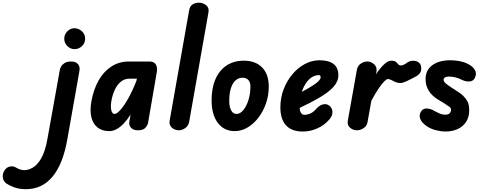

<svg xmlns="http://www.w3.org/2000/svg" viewBox="-316 -948 3502 1397"><path d="M-127 428.5Q-178.5 428.5 -215.8 413.8Q-253 399 -269 387.5Q-291.5 371.5 -295.5 344.2Q-299.5 317 -282.5 291Q-268 268.5 -243.2 263.5Q-218.5 258.5 -196 273Q-187.5 278.5 -172.8 284.2Q-158 290 -138.5 290Q-110 290 -77.2 271.5Q-44.5 253 -15.5 203Q13.5 153 30 58L119.5 -440.5Q120.5 -449 128.2 -463.2Q136 -477.5 153.5 -489Q171 -500.5 201 -500.5Q235 -500.5 251.2 -482Q267.5 -463.5 262 -432L173.5 67.5Q142 246.5 66 337.5Q-10 428.5 -127 428.5ZM151.5 -666.5Q151.5 -697 173.5 -719.8Q195.5 -742.5 226 -742.5Q256 -742.5 279.8 -720.8Q303.5 -699 303.5 -666.5Q303.5 -635 280.8 -612.8Q258 -590.5 226 -590.5Q196.5 -590.5 174 -612.8Q151.5 -635 151.5 -666.5Z M479 6Q427 6 393.8 -20.2Q360.5 -46.5 348.8 -95.2Q337 -144 349 -210.5Q365 -299.5 402.5 -364.5Q440 -429.5 495.8 -465Q551.5 -500.5 621 -500.5H770.5Q805 -500.5 818 -478.8Q831 -457 824.5 -421L761 -52.5Q758 -37 742 -18.5Q726 0 687 0Q653 0 636.8 -19Q620.5 -38 625 -62.5L634 -114Q608.5 -74.5 582.5 -47.8Q556.5 -21 530.8 -7.5Q505 6 479 6ZM494 -210.5Q487.5 -169.5 494.2 -144.2Q501 -119 518 -119Q533 -119 558.5 -146.5Q584 -174 615 -228Q646 -282 677 -361L680 -375.5H625Q591.5 -375.5 565 -355Q538.5 -334.5 520.5 -297.5Q502.5 -260.5 494 -210.5Z M985 0Q969 0 952 -7.5Q935 -15 924.8 -30.8Q914.5 -46.5 918.5 -71L1060.5 -874.5Q1066 -904.5 1086.5 -916.5Q1107 -928.5 1130.5 -928.5Q1161 -928.5 1184.2 -909.8Q1207.5 -891 1200.5 -856.5L1060.5 -62.5Q1055 -32 1031.8 -16Q1008.5 0 985 0Z M1392 6Q1313.5 6 1268.5 -54.5Q1223.5 -115 1223.5 -218Q1223.5 -308 1252 -372.8Q1280.5 -437.5 1333.2 -472Q1386 -506.5 1458 -506.5Q1543 -506.5 1591.2 -457.2Q1639.5 -408 1639.5 -317.5Q1639.5 -253.5 1619.2 -195.2Q1599 -137 1564.2 -91.8Q1529.5 -46.5 1485 -20.2Q1440.5 6 1392 6ZM1352 -214Q1352 -170 1366.2 -144.5Q1380.5 -119 1404.5 -119Q1431.5 -119 1454.5 -147Q1477.5 -175 1491.8 -220.5Q1506 -266 1506 -318.5Q1506 -351 1490.2 -366.8Q1474.5 -382.5 1448 -382.5Q1419 -382.5 1397.2 -362.8Q1375.5 -343 1363.8 -305.2Q1352 -267.5 1352 -214Z M1887 9Q1806 9 1765 -36Q1724 -81 1724 -167.5Q1724 -235.5 1747.2 -297Q1770.5 -358.5 1810.5 -406.5Q1850.5 -454.5 1901.8 -482Q1953 -509.5 2008.5 -509.5Q2077.5 -509.5 2111.8 -481.8Q2146 -454 2146 -400.5Q2146 -378 2136.8 -356.5Q2127.5 -335 2108.8 -314.2Q2090 -293.5 2062 -272.8Q2034 -252 1996.5 -231Q1973.5 -217.5 1939 -199.8Q1904.5 -182 1864.5 -163Q1865 -154.5 1866.2 -147.8Q1867.5 -141 1869.5 -135.5Q1873.5 -125.5 1880.8 -119Q1888 -112.5 1898 -112.5Q1921 -112.5 1943.8 -123Q1966.5 -133.5 1983.5 -154.5Q2006 -180.5 2032.2 -188Q2058.5 -195.5 2080 -179.5Q2090.5 -172 2097.5 -157Q2104.5 -142 2102.2 -122.2Q2100 -102.5 2081 -79.5Q2046.5 -38.5 1995 -14.8Q1943.5 9 1887 9ZM1880 -279.5Q1894 -287 1907.5 -294.8Q1921 -302.5 1935 -310.5Q1962.5 -326.5 1980.5 -340Q1998.5 -353.5 2007.8 -364.8Q2017 -376 2017 -385Q2017 -391.5 2014.2 -396.5Q2011.5 -401.5 2005 -401.5Q1977 -401.5 1953 -386.2Q1929 -371 1910.5 -343.5Q1892 -316 1880 -279.5Z M2281 0Q2253.5 0 2231.5 -18.2Q2209.5 -36.5 2214.5 -68.5L2281 -441.5Q2286.5 -470.5 2309.8 -485.5Q2333 -500.5 2356.5 -500.5Q2384.5 -500.5 2406.8 -479.8Q2429 -459 2423 -424.5L2419.5 -407.5Q2448 -450.5 2477.2 -478.5Q2506.5 -506.5 2531 -506.5Q2554.5 -506.5 2564.5 -498Q2574.5 -489.5 2581.2 -480.8Q2588 -472 2601 -472Q2615.5 -472 2630.2 -481.5Q2645 -491 2652.5 -496Q2667 -505.5 2689.8 -506Q2712.5 -506.5 2730.8 -493.5Q2749 -480.5 2749 -450Q2749 -428.5 2738.8 -415.2Q2728.5 -402 2714.2 -394Q2700 -386 2688.5 -380Q2669 -369.5 2641.8 -356.8Q2614.5 -344 2597 -344Q2577 -344 2560.8 -351.2Q2544.5 -358.5 2531.2 -365.8Q2518 -373 2506 -373Q2498 -373 2481.5 -357.5Q2465 -342 2441 -307.2Q2417 -272.5 2386 -215L2358 -58.5Q2352.5 -30 2328.8 -15Q2305 0 2281 0Z M2923.5 9Q2894.5 9 2858.8 0.2Q2823 -8.5 2796 -25.5Q2754.5 -52 2742.5 -81Q2730.5 -110 2746.5 -135Q2761 -160.5 2790.8 -158.5Q2820.5 -156.5 2844 -141Q2853 -136 2876.8 -124.8Q2900.5 -113.5 2924.5 -113.5Q2946.5 -113.5 2956.2 -124.5Q2966 -135.5 2966 -146.5Q2966 -155 2963.5 -160.2Q2961 -165.5 2952.5 -172Q2938.5 -182 2917.5 -195.2Q2896.5 -208.5 2873 -222.5Q2827.5 -249.5 2804 -287.2Q2780.5 -325 2780.5 -372Q2780.5 -437 2829 -473.2Q2877.5 -509.5 2962 -509.5Q2991 -509.5 3023.5 -504Q3056 -498.5 3083.5 -485.5Q3123.5 -466.5 3139.2 -439Q3155 -411.5 3138 -379Q3125 -355.5 3096.8 -355Q3068.5 -354.5 3041 -369Q3024 -378 2999.8 -384.5Q2975.5 -391 2950 -391Q2932 -391 2921.8 -384.5Q2911.5 -378 2911.5 -368Q2911.5 -355.5 2925.8 -342.5Q2940 -329.5 2972 -309Q2993.5 -295 3017 -279.8Q3040.5 -264.5 3052.5 -252.5Q3072 -234 3085 -210.8Q3098 -187.5 3098 -143.5Q3098 -98 3076.8 -63.5Q3055.5 -29 3016.2 -10Q2977 9 2923.5 9Z"/></svg>

Font: Edu VIC WA NT Hand
Style: Regular
Weight: 400
Designer: Tina and Corey Anderson, Eben Sorkin, Mirko Velimirovic
Foundry: Google for Education
Version: Version 1.000